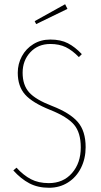

<svg xmlns="http://www.w3.org/2000/svg" viewBox="-20 -878 480 908"><path d="M367 -622 353 -608Q322 -640 291 -655Q260 -670 218 -670Q160 -670 123.5 -631Q87 -592 87 -534Q87 -476 117.5 -441.5Q148 -407 226 -377Q311 -344 348 -301Q385 -258 385 -182Q385 -128 363 -84Q341 -40 301.5 -15Q262 10 212 10Q159 10 119 -11Q79 -32 43 -72L58 -85Q91 -49 126.5 -30.5Q162 -12 211 -12Q279 -12 320.5 -59.5Q362 -107 362 -181Q362 -251 330 -288.5Q298 -326 218 -358Q133 -392 98.5 -431Q64 -470 64 -534Q64 -576 83.5 -612Q103 -648 138 -669.5Q173 -691 218 -691Q267 -691 301 -673.5Q335 -656 367 -622ZM288 -858 299 -836 151 -764 144 -778Z"/></svg>

Font: Fira Sans Extra Condensed Thin
Style: Regular
Weight: 250
Width: 1
Designer: Carrois Corporate & Edenspiekermann AG
Foundry: Carrois Corporate GbR & Edenspiekermann AG
Version: Version 4.203